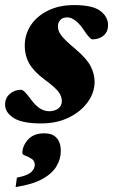

<svg xmlns="http://www.w3.org/2000/svg" viewBox="-30 -471 446 756"><path d="M53.5 -117.5Q58 -117.5 66 -110.5Q74 -103.5 92.5 -78.5Q111.5 -53.5 128.8 -43.2Q146 -33 163 -33Q185 -33 199.2 -43.5Q213.5 -54 213.5 -73Q213.5 -91 200.8 -108.8Q188 -126.5 146.5 -157Q105 -187.5 86.2 -219.2Q67.5 -251 67.5 -292Q67.5 -335.5 91.2 -371.5Q115 -407.5 158.8 -429.2Q202.5 -451 262 -451Q334.5 -451 365 -428Q395.5 -405 395.5 -372Q395.5 -346 378 -331Q360.5 -316 333.5 -316Q329.5 -316 321.8 -323.8Q314 -331.5 299.5 -353.5Q285 -375.5 268 -389Q251 -402.5 235 -402.5Q216.5 -402.5 207.2 -392.2Q198 -382 198 -366Q198 -349.5 211 -331.8Q224 -314 267.5 -277.5Q311 -241 326.8 -210.5Q342.5 -180 342.5 -148.5Q342.5 -106.5 315.5 -69Q288.5 -31.5 241 -8.2Q193.5 15 132 15Q56.5 15 23.2 -6.8Q-10 -28.5 -10 -59Q-10 -85 8.5 -101.2Q27 -117.5 53.5 -117.5ZM58 132.5Q58 103.5 80.2 78.8Q102.5 54 144 54Q177 54 193.2 72.2Q209.5 90.5 209.5 123.5Q209.5 154.5 192.5 183.5Q175.5 212.5 136.5 234Q97.5 255.5 31.5 265.5L36.5 228.5Q80 220 93.5 206Q107 192 107 178.5Q107 162.5 94.8 154.5Q82.5 146.5 70.2 142Q58 137.5 58 132.5Z"/></svg>

Font: Newsreader Text ExtraBold
Style: Italic
Weight: 800
Italic angle: -17°
Designer: Hugues Gentile
Foundry: Production Type
Version: Version 1.001